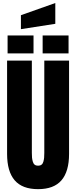

<svg xmlns="http://www.w3.org/2000/svg" viewBox="-20 -1268 514 1295"><path d="M27.8 -230V-859.4H194.8V-236.8Q194.8 -217.3 196 -204.6Q197.3 -191.9 201.2 -178Q205.1 -164.1 213.9 -157.2Q222.7 -150.4 236.8 -150.4Q251 -150.4 260 -157.2Q269 -164.1 272.7 -178Q276.4 -191.9 277.6 -204.3Q278.8 -216.8 278.8 -236.8V-859.4H445.8V-230Q445.8 -111.3 394.5 -51.8Q343.3 7.8 236.8 7.8Q130.4 7.8 79.1 -51.8Q27.8 -111.3 27.8 -230ZM442.4 -907.7H267.6V-1028.8H442.4ZM206.1 -907.7H31.2V-1028.8H206.1ZM353 -1107.4 121.1 -1071.3V-1165.5L353 -1247.6Z"/></svg>

Font: Anton
Style: Regular
Weight: 400
Designer: Vernon Adams, Tural Alisoy
Foundry: Vernon Adams
Version: Version 2.300